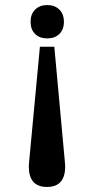

<svg xmlns="http://www.w3.org/2000/svg" viewBox="-20 -527 374 760"><path d="M101 -441Q101 -471 119 -489Q137 -507 167 -507Q197 -507 215 -489Q233 -471 233 -441Q233 -410 215 -392.5Q197 -375 167 -375Q137 -375 119 -392.5Q101 -410 101 -441ZM94 132 95 116 138 -342H195L237 116L238 132Q238 213 166 213Q94 213 94 132Z"/></svg>

Font: Trirong SemiBold
Style: Regular
Weight: 600
Designer: Katatrad Team
Foundry: CadsonDemak
Version: Version 1.000